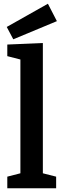

<svg xmlns="http://www.w3.org/2000/svg" viewBox="-20 -1006 338 1026"><path d="M209 -776V-80L280 -62V0H19V-62L89 -80V-688L19 -706V-768ZM284 -893 51 -796 16 -862 236 -986Z"/></svg>

Font: Bitter Pro SemiBold
Style: Regular
Weight: 600
Designer: Sol Matas, and Bitter project Authors
Foundry: Sol Matas
Version: Version 1.010